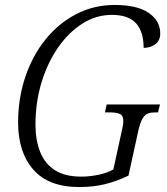

<svg xmlns="http://www.w3.org/2000/svg" viewBox="-20 -744 675 774"><path d="M299 10Q176 10 114.5 -60Q53 -130 53 -250Q53 -348 82 -434Q111 -520 163.5 -585Q216 -650 287 -687Q358 -724 443 -724Q533 -724 579.5 -692Q626 -660 626 -609Q626 -581 606.5 -566Q587 -551 559 -551Q559 -616 528.5 -650Q498 -684 431 -684Q367 -684 311.5 -648.5Q256 -613 213.5 -551.5Q171 -490 147 -410.5Q123 -331 123 -241Q123 -180 141.5 -132.5Q160 -85 200.5 -58.5Q241 -32 307 -32Q342 -32 377.5 -39.5Q413 -47 437 -61L470 -212Q477 -240 477 -257Q477 -279 462.5 -285Q448 -291 421 -291H403L410 -323H625L617 -291H607Q589 -291 576.5 -286.5Q564 -282 554 -265Q544 -248 536 -210L498 -36Q450 -13 403 -1.5Q356 10 299 10Z"/></svg>

Font: Noto Serif SemiCondensed Light
Style: Italic
Weight: 300
Width: 4
Italic angle: -12°
Designer: Monotype Design Team
Foundry: Monotype Imaging Inc.
Version: Version 2.013; ttfautohint (v1.8.4.7-5d5b)